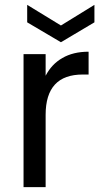

<svg xmlns="http://www.w3.org/2000/svg" viewBox="-20 -771 413 791"><path d="M168 -459C168 -459 168 -548 168 -548C168 -548 77 -548 77 -548C77 -548 77 0 77 0C77 0 168 0 168 0C168 0 168 -298 168 -298C168 -298 168 -298 168 -298C168 -409 219 -464 321 -464C321 -464 345 -464 345 -464C345 -464 345 -558 345 -558C345 -558 345 -558 345 -558C302 -558 266 -549 237 -532C207 -515 184 -490 168 -459ZM369 -751C369 -751 231 -666 231 -666C231 -666 92 -751 92 -751C92 -751 92 -679 92 -679C92 -679 231 -597 231 -597C231 -597 369 -679 369 -679C369 -679 369 -751 369 -751Z"/></svg>

Font: Girnar Poppins
Style: Regular
Weight: 500
Designer: Ninad Kale (Devanagari), Jonny Pinhorn (Latin)
Foundry: Indian Type Foundry
Version: ""